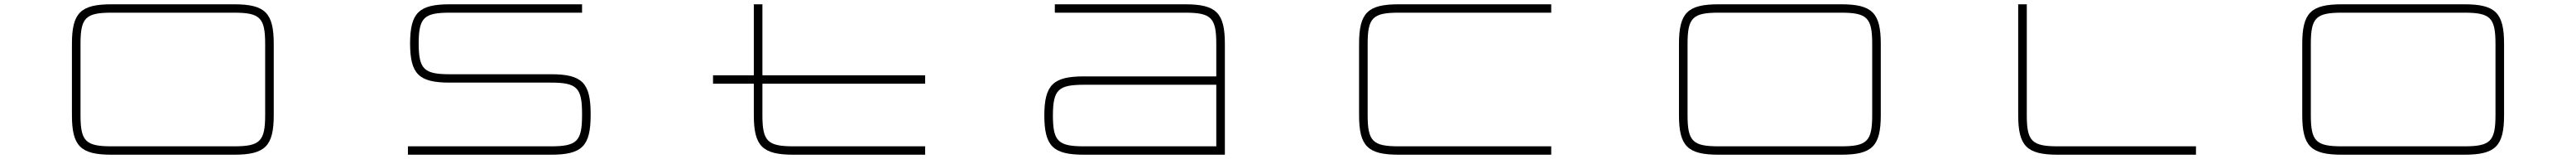

<svg xmlns="http://www.w3.org/2000/svg" viewBox="-20 -720 11998 740"><path d="M1070.5 -700H499.5C355 -700 315 -660 315 -515.5V-184.5C315 -40 355 0 499.5 0H1070.5C1215 0 1255 -40 1255 -184.5V-515.5C1255 -660 1215 -700 1070.5 -700ZM355 -184.5V-515.5C355 -637.5 378.5 -661 500.5 -661H1069.5C1191.5 -661 1215 -637.5 1215 -515.5V-184.5C1215 -62.5 1191.5 -39 1069.5 -39H500.5C378.5 -39 355 -62.5 355 -184.5Z M2691 -700H2074.5C1931 -700 1890.5 -660.5 1890 -517.5C1890.5 -375 1931 -335.5 2074.5 -335.5H2545.5C2667.5 -335.5 2691 -312 2691 -190V-184.5C2691 -62.5 2667.5 -39 2545.5 -39H1880V0H2546.5C2691 0 2731 -40 2731 -184.5V-190C2731 -334.5 2691 -374.5 2546.5 -374.5H2075.5C1954.5 -374.5 1930.5 -397.5 1930 -518C1930.5 -638 1954.5 -661 2075.5 -661H2691ZM1890 -515.5V-520C1890 -519 1890 -518.5 1890 -517.5Z M3301 -369.5V-330.5H3491V-184.5C3491 -40 3531 0 3675.5 0H4289V-39H3676.5C3554.5 -39 3531 -62.5 3531 -184.5V-330.5H4289V-369.5H3531V-700H3491V-369.5Z M5029.5 -325.5H5645V-39H5029.5C4908.5 -39 4884.5 -62 4884 -182C4884.5 -302.5 4908.5 -325.5 5029.5 -325.5ZM4844 -180V-184.5V-182.5C4844.5 -39.5 4885 0 5028.5 0H5685V-515.5C5685 -660 5645 -700 5500.5 -700H4893V-661H5499.5C5621.5 -661 5645 -637.5 5645 -515.5V-364.5H5028.5C4885 -364.5 4844.5 -325 4844 -182.5Z M7205 -700H6494.5C6350 -700 6310 -660 6310 -515.5V-184.5C6310 -40 6350 0 6494.5 0H7205V-39H6495.5C6373.5 -39 6350 -62.5 6350 -184.5V-515.5C6350 -637.5 6373.5 -661 6495.5 -661H7205Z M8555.5 -700H7984.5C7840 -700 7800 -660 7800 -515.5V-184.5C7800 -40 7840 0 7984.5 0H8555.5C8700 0 8740 -40 8740 -184.5V-515.5C8740 -660 8700 -700 8555.5 -700ZM7840 -184.5V-515.5C7840 -637.5 7863.5 -661 7985.5 -661H8554.5C8676.5 -661 8700 -637.5 8700 -515.5V-184.5C8700 -62.5 8676.5 -39 8554.5 -39H7985.5C7863.5 -39 7840 -62.5 7840 -184.5Z M9380 -700V-184.5C9380 -40 9420 0 9564.5 0H10208V-39H9565.5C9443.5 -39 9420 -62.5 9420 -184.5V-700Z M11458.5 -700H10887.5C10743 -700 10703 -660 10703 -515.5V-184.5C10703 -40 10743 0 10887.5 0H11458.5C11603 0 11643 -40 11643 -184.5V-515.5C11643 -660 11603 -700 11458.5 -700ZM10743 -184.5V-515.5C10743 -637.5 10766.5 -661 10888.5 -661H11457.5C11579.5 -661 11603 -637.5 11603 -515.5V-184.5C11603 -62.5 11579.5 -39 11457.5 -39H10888.5C10766.5 -39 10743 -62.5 10743 -184.5Z"/></svg>

Font: Melete UltraLight
Style: Regular
Weight: 200
Width: 6
Designer: Sora Sagano
Foundry: DOT COLON
Version: Version 0.200;FEAKit 1.0